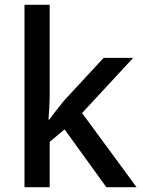

<svg xmlns="http://www.w3.org/2000/svg" viewBox="-20 -780 597 800"><path d="M187 -381Q187 -362 185.5 -333Q184 -304 182 -282H186Q192 -291 203.5 -306Q215 -321 227.5 -336.5Q240 -352 249 -363L412 -539H535L322 -309L549 0H423L249 -241L187 -189V0H82V-760H187Z"/></svg>

Font: Noto Sans Lao Medium
Style: Regular
Weight: 500
Designer: Monotype Design Team
Foundry: Monotype Imaging Inc.
Version: Version 2.003; ttfautohint (v1.8.4.7-5d5b)